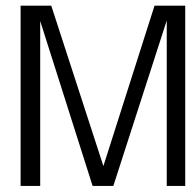

<svg xmlns="http://www.w3.org/2000/svg" viewBox="-20 -645 657 660"><path d="M553.2 -5.9V-574.7L369.6 -5.9H298.3L118.2 -572.8V-5.9H50.8V-625.5H156.2L335.4 -74.2L511.2 -625.5H616.7V-5.9Z"/></svg>

Font: RIT Meera New
Style: Regular
Weight: 400
Designer: Hussain K H
Foundry: RIT
Version: 1.6.2